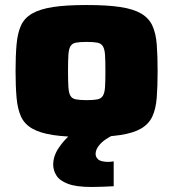

<svg xmlns="http://www.w3.org/2000/svg" viewBox="-20 -538 691 765"><path d="M325 8Q244 8 191.5 0Q139 -8 108 -26Q77 -44 63.5 -74Q50 -104 46 -149Q42 -194 42 -255Q42 -316 46 -361Q50 -406 63.5 -436Q77 -466 108 -484Q139 -502 191.5 -510Q244 -518 325 -518Q407 -518 459.5 -510Q512 -502 542.5 -484Q573 -466 587 -436Q601 -406 604.5 -361.5Q608 -317 608 -255Q608 -194 604.5 -149Q601 -104 587 -74Q573 -44 542.5 -26Q512 -8 459.5 0Q407 8 325 8ZM325 -139Q353 -139 368 -142Q383 -145 390 -156.5Q397 -168 398.5 -191.5Q400 -215 400 -255Q400 -296 398.5 -319Q397 -342 390 -353.5Q383 -365 368 -368Q353 -371 325 -371Q298 -371 282.5 -368Q267 -365 260.5 -353.5Q254 -342 252.5 -319Q251 -296 251 -255Q251 -215 252.5 -191.5Q254 -168 260.5 -156.5Q267 -145 283 -142Q299 -139 325 -139ZM345 207Q284 207 251 194.5Q218 182 205 161.5Q192 141 192 118Q192 84 214 51Q236 18 271 -11L432 0Q416 7 400 18Q384 29 373 43.5Q362 58 361 73Q360 87 371 97Q382 107 413 107Q415 107 420.5 106.5Q426 106 433 105V204Q415 205 390 206Q365 207 345 207Z"/></svg>

Font: Saira Expanded ExtraBold
Style: Regular
Weight: 800
Width: 7
Designer: Hector Gatti with collaboration of the Omnibus-Type team
Foundry: Omnibus-Type
Version: Version 1.101